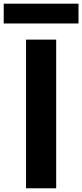

<svg xmlns="http://www.w3.org/2000/svg" viewBox="-63 -1013 442 1033"><path d="M-43 -886.7V-993.2H359.4V-886.7ZM77.1 0V-799.8H239.3V0Z"/></svg>

Font: Gothic A1 Black
Style: Regular
Weight: 900
Version: Version 2.50